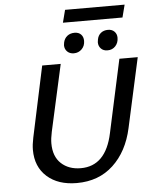

<svg xmlns="http://www.w3.org/2000/svg" viewBox="-62 -1005 842 1063"><g transform="rotate(-5 359.0 -473.5)"><path d="M95 -197Q95 -226 103 -264L187 -658H290L208 -288Q200 -251 200 -224Q200 -151 242 -112Q284 -73 351 -73Q490 -73 528 -252L616 -658H718L633 -271Q605 -143 524.5 -68Q444 7 322 7Q218 7 156.5 -48Q95 -103 95 -197ZM340 -954H671L653 -884H322ZM317 -759Q317 -764 319 -774Q324 -797 340.5 -810Q357 -823 381 -823Q404 -823 417 -809.5Q430 -796 430 -774Q430 -746 412 -728Q394 -710 368 -710Q345 -710 331 -724Q317 -738 317 -759ZM505 -759Q505 -764 507 -774Q511 -797 527 -810Q543 -823 567 -823Q589 -823 602.5 -809.5Q616 -796 616 -775Q616 -747 599 -728.5Q582 -710 555 -710Q532 -710 518.5 -724Q505 -738 505 -759Z"/></g></svg>

Font: Ysabeau Semibold
Style: Italic
Weight: 600
Italic angle: -12°
Designer: Christian Thalmann (Catharsis Fonts)
Version: Version 0.003